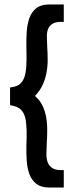

<svg xmlns="http://www.w3.org/2000/svg" viewBox="-20 -692 330 858"><path d="M200 146Q164 146 143 130Q122 114 112 87.5Q102 61 99.5 27Q97 -7 98 -44Q99 -61 99 -77Q99 -93 99 -109Q98 -125 97 -139Q96 -153 93 -165Q87 -189 72.5 -203Q58 -217 25 -222V-301Q58 -305 72 -319Q86 -333 92 -357Q98 -382 98 -413Q99 -430 98.5 -446Q98 -462 98 -479Q97 -516 99.5 -551Q102 -586 112 -613Q122 -640 143 -656Q164 -672 200 -672H265V-594Q234 -596 218 -587.5Q202 -579 195.5 -564Q189 -549 189.5 -528Q190 -507 191 -483Q193 -453 193 -423Q193 -393 187 -363Q182 -337 170 -311.5Q158 -286 136 -263Q153 -249 163.5 -231.5Q174 -214 180 -194.5Q186 -175 188.5 -154Q191 -133 191 -112Q191 -97 190.5 -82Q190 -67 189 -53Q188 -28 187.5 -5Q187 18 193.5 34.5Q200 51 216.5 60.5Q233 70 265 68V146Z"/></svg>

Font: Gen
Style: Regular
Weight: 400
Version: Version 1.000;PS 001.001;hotconv 1.0.56